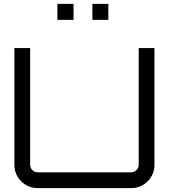

<svg xmlns="http://www.w3.org/2000/svg" viewBox="-20 -967 868 987"><path d="M693 -120V-720H774V-120Q774 -70 739 -35Q704 0 654 0H174Q124 0 89 -35Q54 -70 54 -120V-720H135V-120Q135 -104 146.5 -92.5Q158 -81 174 -81H654Q670 -81 681.5 -92.5Q693 -104 693 -120ZM537 -947V-865H455V-947ZM358 -947V-865H275V-947Z"/></svg>

Font: Orbitron
Style: Regular
Weight: 400
Designer: Matt McInerney
Foundry: Matt McInerney
Version: 1.000